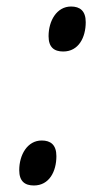

<svg xmlns="http://www.w3.org/2000/svg" viewBox="-20 -561 326 589"><path d="M174 -403C221 -403 243 -446 243 -493C243 -528 225 -541 198 -541C154 -541 129 -497 129 -450C129 -416 146 -403 174 -403ZM84 8C131 8 153 -35 153 -82C153 -117 135 -130 108 -130C64 -130 39 -86 39 -39C39 -5 56 8 84 8Z"/></svg>

Font: Noto Serif Display
Style: Italic
Weight: 400
Italic angle: -12°
Designer: Monotype Design Team
Foundry: Monotype Imaging Inc.
Version: Version 2.009